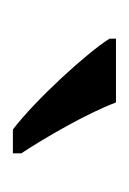

<svg xmlns="http://www.w3.org/2000/svg" viewBox="29 -835 200 298"><g transform="rotate(90 129.0 -686.0)"><path d="M181 -606H218V-619C193 -657 156 -721 139 -766H40V-756C62 -721 134 -642 181 -606Z"/></g></svg>

Font: Noto Serif Ethiopic Cn
Style: Regular
Weight: 400
Width: 3
Designer: Monotype Design Team
Foundry: Monotype Imaging Inc.
Version: Version 2.102